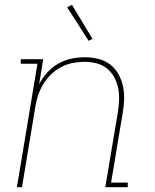

<svg xmlns="http://www.w3.org/2000/svg" viewBox="-20 -775 640 795"><path d="M50 0 135 -511H66V-530H159L142 -426Q155 -452 175.5 -474.5Q196 -497 221.5 -511.5Q247 -526 275 -532Q303 -538 331 -538Q359 -538 386 -531.5Q413 -525 434.5 -509Q456 -493 469.5 -469.5Q483 -446 489 -419Q495 -392 494 -363.5Q493 -335 488 -307L440 -19H509V0H416L468 -310Q472 -335 473 -361Q474 -387 469 -411Q464 -435 452.5 -456Q441 -477 422 -492Q403 -507 379 -513Q355 -519 329 -519Q305 -519 280 -514Q255 -509 232.5 -497Q210 -485 191 -466.5Q172 -448 158.5 -425.5Q145 -403 137.5 -379.5Q130 -356 126 -331L71 0ZM347 -606 258 -745 278 -755 363 -614Z"/></svg>

Font: Iosevka Slab Thin Extended
Style: Italic
Weight: 100
Width: 7
Italic angle: -9°
Monospace: yes
Designer: Belleve Invis
Foundry: Belleve Invis
Version: Version 11.1.0; ttfautohint (v1.8.3)